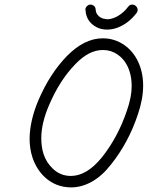

<svg xmlns="http://www.w3.org/2000/svg" viewBox="-20 -797 644 837"><path d="M386 -774Q397 -767 397 -755Q398 -743 404 -734Q417 -716 441 -714L447 -713Q467 -713 490 -725Q518 -740 539 -768Q546 -777 556 -777Q566 -777 573 -770Q580 -763 580 -754.5Q580 -746 575 -740Q540 -694 491 -676Q469 -668 447 -668Q420 -668 400 -679Q367 -697 357 -729Q353 -741 353 -753Q353 -754 352 -754Q352 -763 359 -770Q366 -777 373.5 -777Q381 -777 386 -774ZM194 -339Q160 -260 160 -195Q160 -156 170 -125Q183 -87 210 -62Q243 -30 289 -30Q323 -30 357 -50Q391 -70 425 -112Q494 -199 533 -314Q554 -374 554 -421Q554 -491 519 -535Q496 -563 463 -574Q447 -579 430 -579H428Q368 -579 309 -518Q240 -447 194 -339ZM428 -630Q480 -630 523 -600Q562 -572 583 -526Q604 -480 604 -424Q604 -365 581 -298Q540 -175 464 -80Q425 -30 380.5 -5Q336 20 289 20Q222 19 175 -25Q139 -59 122 -109Q109 -148 109 -193Q110 -271 147 -359Q197 -476 272 -553Q348 -630 428 -630Z"/></svg>

Font: TT2020Base
Style: Italic
Weight: 400
Italic angle: -15°
Version: Version 0.2.000